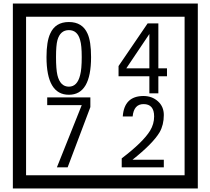

<svg xmlns="http://www.w3.org/2000/svg" viewBox="-20 -980 1195 1090"><path d="M1103 90H53V-960H1103ZM1028 15V-885H128V15ZM497 -656Q497 -442 371 -442Q244 -442 244 -656Q244 -744 265 -789Q294 -855 371 -855Q448 -855 477 -789Q497 -745 497 -656ZM444 -656Q444 -723 435 -752Q420 -809 371 -809Q322 -809 306 -752Q298 -723 298 -656Q298 -587 306 -553Q322 -488 371 -488Q419 -488 435 -554Q444 -587 444 -656ZM928 -547H879V-450H828V-547H653V-605L818 -847H879V-592H928ZM828 -592V-787L697 -592ZM493 -372 364 -30H303L444 -383H248V-427H493ZM910 -30H671V-81Q792 -173 832 -238Q855 -276 855 -319Q855 -389 795 -389Q740 -389 733 -319H677Q685 -435 795 -435Q843 -435 876.5 -405Q910 -375 910 -327Q910 -271 886 -229Q848 -165 732 -73H910Z"/></svg>

Font: Unicode BMP Fallback SIL
Style: Regular
Weight: 400
Foundry: NRSI, SIL International
Version: Version 5.1 Based on Unicode 5.1